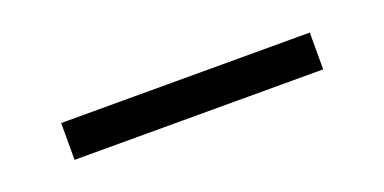

<svg xmlns="http://www.w3.org/2000/svg" viewBox="-19 -451 608 304"><g transform="rotate(-20 285.0 -299.0)"><path d="M494.6 -329.6V-267.6H75.7V-329.6Z"/></g></svg>

Font: Estedad-FD Regular
Style: FD-Regular
Weight: 400
Designer: Amin Abedi
Version: Version 7.3